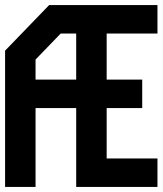

<svg xmlns="http://www.w3.org/2000/svg" viewBox="-20 -736 640 756"><path d="M173.5 -716 0 -536.5V0H120V-310.5H280V0H600V-112H400V-310.5H540V-422.5H400V-604H600V-716ZM120 -501.5 219 -604H280V-422.5H120Z"/></svg>

Font: Kode
Style: Regular
Weight: 400
Monospace: yes
Designer: Isa Ozler
Foundry: Kadena LLC
Version: Version 1.000;gftools[0.9.28]